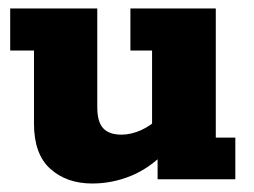

<svg xmlns="http://www.w3.org/2000/svg" viewBox="-20 -422 597 452"><path d="M197 10Q137 10 98.5 -24.5Q60 -59 60 -131V-303H4V-402H209V-170Q209 -135 223 -120Q237 -105 266 -105Q289 -105 313 -116Q337 -127 356 -147L338 -112V-303H287V-402H488V-98H534V0H351V-65L372 -67Q334 -27 289.5 -8.5Q245 10 197 10Z"/></svg>

Font: Rokkitt SemiBold ExtraBold
Style: Regular
Weight: 800
Version: Version 3.103